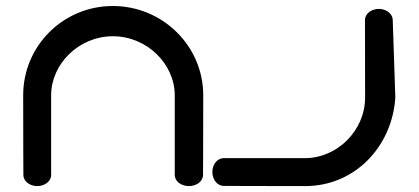

<svg xmlns="http://www.w3.org/2000/svg" viewBox="-20 -611 1419 651"><path d="M1217.9 -280.5C1217.9 -167.1 1122.2 -74.8 1014.2 -74.8C900.4 -74.8 738.8 -74.8 738.8 -74.8C715.6 -74.8 700 -52 700 -27.8C700 -3.6 715.7 19.3 738.7 19.3C738.7 19.3 849.4 20 1014.2 20C1184.9 20 1309.6 -115.5 1320.4 -279.8L1320.4 -280.3L1320.4 -280.8C1320.3 -281.6 1311.8 -535.6 1311.6 -544.1C1310.8 -564.6 1289.4 -580.8 1264.6 -580.8C1240.4 -580.8 1217.6 -565.5 1217.5 -542.8C1217.5 -541.1 1217.5 -539.5 1217.5 -537.7C1217.6 -512.8 1217.9 -386.5 1217.9 -280.5ZM362.7 -590.6C193.7 -590.6 58.6 -455 58.6 -288C58.6 -126.4 59.3 -18 59.3 -18C59.3 4.7 82.2 20 106.4 20C130.5 20 153.4 4.7 153.4 -18L153.4 -288C153.4 -393.8 246.9 -488.1 362.7 -488.1C478.4 -488.1 572.5 -393.8 572.5 -288C572.5 -176.5 572.5 -18 572.5 -18C572.5 4.8 595.8 20 620.4 20C644.7 20 667.6 5.5 668.4 -17.4C668.4 -18.7 669.1 -126.1 669.1 -288C669.1 -455 531.6 -590.6 362.7 -590.6Z"/></svg>

Font: Hi.
Style: Black
Weight: 400
Designer: Mew Too, Robert Jablonski
Foundry: Cannot Into Space Fonts
Version: Version 1.996